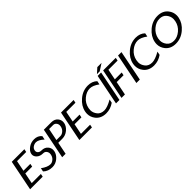

<svg xmlns="http://www.w3.org/2000/svg" viewBox="350 -2226 3705 3705"><g transform="rotate(-45 2203.0 -373.0)"><path d="M499.5 -625 486.8 -562.5H236.8L193.4 -343.8H380.9L368.7 -281.2H181.2L137.2 -62.5H387.2L375 0H31.2L155.8 -625Z M639.6 3.9Q523.4 3.9 450.7 -66.9L465.3 -140.6Q570.8 -62.5 652.8 -62.5Q693.8 -62.5 734.9 -96.9Q775.9 -131.3 787.1 -187.5Q790.5 -203.6 790.5 -218.3Q790.5 -253.9 767.1 -283.2Q743.7 -312.5 702.6 -312.5Q615.2 -312.5 566.9 -360.4Q528.3 -398.9 528.3 -444.8Q528.3 -456.5 530.8 -468.8Q543 -528.8 610.4 -578.9Q677.7 -628.9 765.6 -628.9Q865.7 -628.9 923.3 -558.6L908.2 -480.5Q818.8 -562.5 752.4 -562.5Q710 -562.5 671.6 -537.6Q633.3 -512.7 624.5 -468.8Q622.6 -458.5 622.6 -449.2Q622.6 -418.9 647.7 -397Q672.9 -375 715.3 -375Q803.7 -375 849.6 -317.9Q884.3 -274.4 884.3 -222.2Q884.3 -205.1 880.9 -187.5Q866.7 -114.3 797.6 -55.2Q728.5 3.9 639.6 3.9Z M1111.8 -562.5 1062 -312.5H1171.4Q1212.4 -312.5 1253.4 -346.9Q1294.4 -381.3 1305.7 -437.5Q1309.1 -453.6 1309.1 -468.3Q1309.1 -503.9 1285.6 -533.2Q1262.2 -562.5 1221.2 -562.5ZM1049.8 -250 1000 0H906.2L1030.8 -625H1233.9Q1322.3 -625 1368.2 -567.9Q1402.8 -524.4 1402.8 -472.2Q1402.8 -455.1 1399.4 -437.5Q1384.8 -364.3 1316.2 -307.1Q1247.6 -250 1159.2 -250Z M1843.3 -625 1830.6 -562.5H1580.6L1537.1 -343.8H1724.6L1712.4 -281.2H1524.9L1481 -62.5H1731L1718.8 0H1375L1499.5 -625Z M2121.6 -62.5Q2204.1 -62.5 2340.3 -140.6L2325.7 -66.9Q2225.1 3.9 2108.4 3.9Q1968.3 3.9 1893.1 -91.8Q1836.9 -163.6 1836.9 -252Q1836.9 -281.2 1843.3 -312.5Q1868.2 -437.5 1981 -533.2Q2093.8 -628.9 2234.4 -628.9Q2350.6 -628.9 2423.3 -558.1L2408.7 -484.4Q2303.7 -562.5 2221.2 -562.5Q2128.9 -562.5 2043.7 -491.5Q1958.5 -420.4 1937 -312.5Q1931.2 -283.2 1931.2 -256.3Q1931.2 -185.1 1980.2 -123.8Q2029.3 -62.5 2121.6 -62.5Z M2468.8 0H2375L2499.5 -625H2593.3ZM2514.2 -659.2 2615.2 -750H2730L2589.8 -659.2Z M2993.2 -625 2980.5 -562.5H2730.5L2687 -343.8H2874.5L2862.3 -281.2H2674.8L2618.7 0H2524.9L2649.4 -625Z M3024.9 0H2931.2L3055.7 -625H3149.4Z M3427.7 -62.5Q3510.3 -62.5 3646.5 -140.6L3631.8 -66.9Q3531.2 3.9 3414.6 3.9Q3274.4 3.9 3199.2 -91.8Q3143.1 -163.6 3143.1 -252Q3143.1 -281.2 3149.4 -312.5Q3174.3 -437.5 3287.1 -533.2Q3399.9 -628.9 3540.5 -628.9Q3656.7 -628.9 3729.5 -558.1L3714.8 -484.4Q3609.9 -562.5 3527.3 -562.5Q3435.1 -562.5 3349.9 -491.5Q3264.6 -420.4 3243.2 -312.5Q3237.3 -283.2 3237.3 -256.3Q3237.3 -185.1 3286.4 -123.8Q3335.4 -62.5 3427.7 -62.5Z M4008.3 3.9Q3868.2 3.9 3793 -91.8Q3736.8 -163.6 3736.8 -252Q3736.8 -281.2 3743.2 -312.5Q3768.1 -437.5 3880.9 -533.2Q3993.7 -628.9 4134.3 -628.9Q4274.9 -628.9 4349.6 -533.2Q4405.8 -461.4 4405.8 -373Q4405.8 -343.8 4399.4 -312.5Q4374.5 -187.5 4261.7 -91.8Q4148.9 3.9 4008.3 3.9ZM4021.5 -62.5Q4114.3 -62.5 4199.2 -133.5Q4284.2 -204.6 4305.7 -312.5Q4311.5 -342.3 4311.5 -369.1Q4311.5 -439.9 4262.7 -501.2Q4213.9 -562.5 4121.1 -562.5Q4028.8 -562.5 3943.6 -491.5Q3858.4 -420.4 3836.9 -312.5Q3831.1 -283.2 3831.1 -256.3Q3831.1 -185.1 3880.1 -123.8Q3929.2 -62.5 4021.5 -62.5Z"/></g></svg>

Font: Juliett
Style: Bold Italic
Weight: 700
Italic angle: -11.25°
Designer: GGBotNet
Foundry: GGBotNet
Version: 0.60